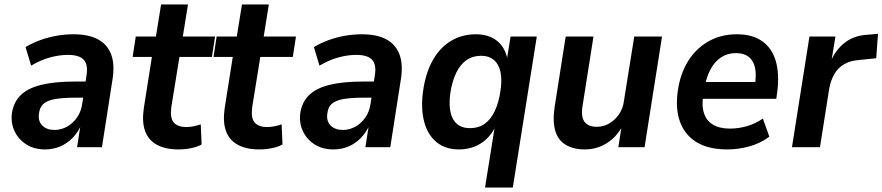

<svg xmlns="http://www.w3.org/2000/svg" viewBox="-20 -657 3939 857"><path d="M181 10Q133 10 98 -12Q63 -34 45.5 -70.5Q28 -107 33 -150Q40 -200 71.5 -231.5Q103 -263 163 -278Q223 -293 314 -293H376L366 -221H317Q261 -221 226.5 -215Q192 -209 174.5 -194Q157 -179 154 -150Q149 -117 168.5 -97Q188 -77 224 -77Q252 -77 278 -91Q304 -105 323 -131.5Q342 -158 347 -194L366 -320Q374 -368 354 -390Q334 -412 283 -412Q246 -412 204.5 -401Q163 -390 119 -364L94 -447Q126 -466 161 -478.5Q196 -491 233.5 -497.5Q271 -504 308 -504Q376 -504 418 -481Q460 -458 476.5 -413Q493 -368 482 -301L435 0H324L340 -103H344Q329 -67 304 -41.5Q279 -16 248 -3Q217 10 181 10Z M777 10Q717 10 679 -11.5Q641 -33 627 -74Q613 -115 622 -175L658 -403H572L586 -494H676L699 -637H819L796 -494H940L926 -403H781L745 -181Q738 -132 755 -111Q772 -90 812 -90Q828 -90 845 -93.5Q862 -97 876 -102L880 -12Q860 -1 832 4.5Q804 10 777 10Z M1138 10Q1078 10 1040 -11.5Q1002 -33 988 -74Q974 -115 983 -175L1019 -403H933L947 -494H1037L1060 -637H1180L1157 -494H1301L1287 -403H1142L1106 -181Q1099 -132 1116 -111Q1133 -90 1173 -90Q1189 -90 1206 -93.5Q1223 -97 1237 -102L1241 -12Q1221 -1 1193 4.5Q1165 10 1138 10Z M1468 10Q1420 10 1385 -12Q1350 -34 1332.5 -70.5Q1315 -107 1320 -150Q1327 -200 1358.5 -231.5Q1390 -263 1450 -278Q1510 -293 1601 -293H1663L1653 -221H1604Q1548 -221 1513.5 -215Q1479 -209 1461.5 -194Q1444 -179 1441 -150Q1436 -117 1455.5 -97Q1475 -77 1511 -77Q1539 -77 1565 -91Q1591 -105 1610 -131.5Q1629 -158 1634 -194L1653 -320Q1661 -368 1641 -390Q1621 -412 1570 -412Q1533 -412 1491.5 -401Q1450 -390 1406 -364L1381 -447Q1413 -466 1448 -478.5Q1483 -491 1520.5 -497.5Q1558 -504 1595 -504Q1663 -504 1705 -481Q1747 -458 1763.5 -413Q1780 -368 1769 -301L1722 0H1611L1627 -103H1631Q1616 -67 1591 -41.5Q1566 -16 1535 -3Q1504 10 1468 10Z M2145 180 2189 -95H2193Q2177 -61 2152.5 -37.5Q2128 -14 2096.5 -2Q2065 10 2029 10Q1968 10 1928.5 -22.5Q1889 -55 1873.5 -113Q1858 -171 1868 -248Q1879 -329 1910.5 -386Q1942 -443 1991.5 -473.5Q2041 -504 2104 -504Q2161 -504 2197.5 -475.5Q2234 -447 2245 -393L2243 -395L2259 -494H2376L2269 180ZM2078 -85Q2116 -85 2143.5 -104.5Q2171 -124 2189 -162.5Q2207 -201 2214 -253Q2225 -328 2202 -368Q2179 -408 2127 -408Q2090 -408 2062 -388.5Q2034 -369 2016 -331.5Q1998 -294 1990 -241Q1980 -165 2002.5 -125Q2025 -85 2078 -85Z M2590 10Q2539 10 2504.5 -11Q2470 -32 2458 -75Q2446 -118 2456 -182L2505 -494H2629L2581 -189Q2575 -155 2580 -133.5Q2585 -112 2601.5 -101.5Q2618 -91 2643 -91Q2674 -91 2699.5 -106Q2725 -121 2743 -147Q2761 -173 2765 -207L2811 -494H2935L2857 0H2740L2755 -97H2760Q2733 -46 2688.5 -18Q2644 10 2590 10Z M3227 10Q3144 10 3091.5 -21Q3039 -52 3016.5 -110Q2994 -168 3005 -249Q3016 -328 3051.5 -384.5Q3087 -441 3142.5 -472.5Q3198 -504 3269 -504Q3338 -504 3381.5 -473.5Q3425 -443 3442 -387Q3459 -331 3450 -252L3445 -216H3100L3111 -291H3367L3349 -273Q3357 -323 3350 -355Q3343 -387 3321.5 -403.5Q3300 -420 3265 -420Q3228 -420 3199.5 -401.5Q3171 -383 3152.5 -349.5Q3134 -316 3125 -268L3120 -239Q3111 -187 3122 -152.5Q3133 -118 3162.5 -100.5Q3192 -83 3239 -83Q3276 -83 3314.5 -94Q3353 -105 3385 -128L3414 -47Q3374 -17 3324.5 -3.5Q3275 10 3227 10Z M3515 0 3593 -494H3709L3690 -378H3686Q3708 -433 3750 -466Q3792 -499 3853 -502L3899 -506L3891 -397L3812 -389Q3775 -386 3748 -370.5Q3721 -355 3704.5 -327Q3688 -299 3681 -260L3640 0Z"/></svg>

Font: Nunito Sans 10pt SemiCondensed
Style: Bold Italic
Weight: 700
Width: 4
Italic angle: -9°
Designer: Vernon Adams
Foundry: Vernon Adams
Version: Version 3.101;gftools[0.9.27]